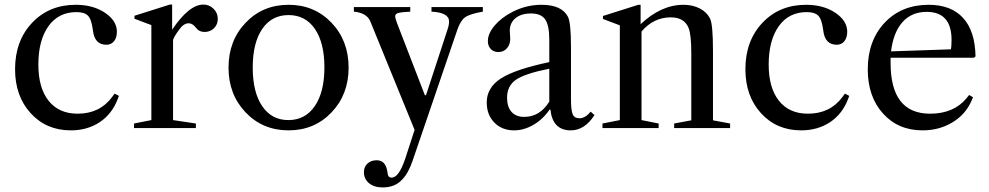

<svg xmlns="http://www.w3.org/2000/svg" viewBox="-20 -561 4334 841"><path d="M290 10Q183 10 114.5 -65Q46 -140 46 -258Q46 -382 120.5 -461Q195 -540 312 -540Q388 -540 440 -505Q492 -470 492 -422Q492 -396 479.5 -380.5Q467 -365 446 -365Q394 -365 387 -428Q381 -476 365.5 -492Q350 -508 315 -508Q236 -508 192 -446Q148 -384 148 -278Q148 -176 193 -119.5Q238 -63 320 -63Q417 -63 471 -136L482 -151L501 -141L496 -128Q471 -62 417 -26Q363 10 290 10Z M738 -35 838 -20V0H567V-20L643 -35V-451L569 -479V-492L724 -541H734V-431Q808 -541 871 -541Q897 -541 915.5 -522.5Q934 -504 934 -478Q934 -454 917.5 -437.5Q901 -421 876 -421Q852 -421 838 -440Q823 -459 807 -459Q785 -459 767 -434Q742 -401 738 -386Z M1056 -461.5Q1131 -540 1244 -540Q1357 -540 1432 -461.5Q1507 -383 1507 -265Q1507 -147 1432 -68.5Q1357 10 1244 10Q1131 10 1056 -68.5Q981 -147 981 -265Q981 -383 1056 -461.5ZM1243 -35Q1317 -35 1359 -96.5Q1401 -158 1401 -266Q1401 -373 1359.5 -434Q1318 -495 1244 -495Q1170 -495 1128.5 -434Q1087 -373 1087 -265Q1087 -157 1128.5 -96Q1170 -35 1243 -35Z M1841 -144H1846L1940 -431Q1947 -451 1947 -467Q1947 -506 1870 -510V-530H2095V-510Q2038 -500 2017.5 -485.5Q1997 -471 1983 -430L1788 141Q1769 198 1741 226Q1710 260 1656 260Q1619 260 1596.5 241.5Q1574 223 1574 193Q1574 170 1589.5 155.5Q1605 141 1630 141Q1668 141 1676 187Q1678 205 1682 211Q1686 217 1696 217Q1727 217 1755 134L1796 8L1601 -470Q1584 -505 1530 -510V-530H1777V-510Q1737 -508 1724 -504Q1711 -500 1711 -490Q1711 -481 1719 -460Z M2232 10Q2179 10 2145.5 -24Q2112 -58 2112 -112Q2112 -177 2173.5 -217Q2235 -257 2386 -289V-387Q2386 -450 2368 -476Q2350 -502 2306 -502Q2263 -502 2238 -481.5Q2213 -461 2213 -426Q2213 -420 2214 -408Q2215 -396 2215 -391Q2215 -366 2200.5 -349.5Q2186 -333 2163 -333Q2143 -333 2130 -346Q2117 -359 2117 -381Q2117 -414 2146.5 -449Q2176 -484 2225 -509Q2285 -540 2352 -540Q2441 -540 2468 -487Q2481 -460 2481 -356V-127Q2481 -78 2488.5 -60.5Q2496 -43 2518 -43Q2544 -43 2567 -72L2584 -57Q2541 10 2480 10Q2401 10 2391 -80L2388 -82Q2359 -39 2317 -14.5Q2275 10 2232 10ZM2276 -49Q2345 -49 2386 -116V-260Q2280 -239 2240.5 -212Q2201 -185 2201 -133Q2201 -93 2220.5 -71Q2240 -49 2276 -49Z M2790 -35 2865 -20V0H2619V-20L2695 -35V-450L2621 -478V-491L2776 -540H2786V-455Q2876 -540 2974 -540Q3014 -540 3045 -524Q3076 -508 3090 -480Q3103 -455 3103 -338V-34L3178 -20V0H2933V-20L3008 -34V-328Q3008 -410 2996 -439Q2977 -485 2918 -485Q2843 -485 2790 -423Z M3489 10Q3382 10 3313.5 -65Q3245 -140 3245 -258Q3245 -382 3319.5 -461Q3394 -540 3511 -540Q3587 -540 3639 -505Q3691 -470 3691 -422Q3691 -396 3678.5 -380.5Q3666 -365 3645 -365Q3593 -365 3586 -428Q3580 -476 3564.5 -492Q3549 -508 3514 -508Q3435 -508 3391 -446Q3347 -384 3347 -278Q3347 -176 3392 -119.5Q3437 -63 3519 -63Q3616 -63 3670 -136L3681 -151L3700 -141L3695 -128Q3670 -62 3616 -26Q3562 10 3489 10Z M4253 -314 4246 -308H3881V-285Q3881 -63 4054 -63Q4157 -63 4213 -130L4225 -145L4242 -135L4236 -121Q4210 -60 4152 -25Q4094 10 4021 10Q3914 10 3847.5 -64Q3781 -138 3781 -257Q3781 -383 3855 -461.5Q3929 -540 4048 -540Q4146 -540 4198.5 -482.5Q4251 -425 4253 -314ZM4039 -509Q3973 -509 3933 -464Q3893 -419 3883 -336L4145 -345Q4148 -357 4148 -386Q4148 -509 4039 -509Z"/></svg>

Font: Libre Caslon Text
Style: Regular
Weight: 400
Designer: Pablo Impallari, Rodrigo Fuenzalida
Foundry: Pablo Impallari, Rodrigo Fuenzalida
Version: Version 1.002